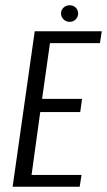

<svg xmlns="http://www.w3.org/2000/svg" viewBox="-20 -710 407 730"><path d="M28 0 112 -591H367L360 -546H170L140 -334H292L285 -284H133L100 -45H290L283 0ZM245 -627Q231 -627 221.5 -636.5Q212 -646 212 -659Q212 -672 221.5 -681Q231 -690 245 -690Q259 -690 268 -681Q277 -672 277 -659Q277 -646 268 -636.5Q259 -627 245 -627Z"/></svg>

Font: Alumni Sans
Style: Italic
Weight: 400
Italic angle: -8°
Version: Version 1.016